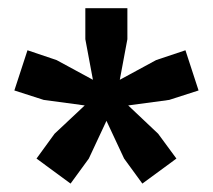

<svg xmlns="http://www.w3.org/2000/svg" viewBox="-20 -828 519 468"><path d="M292.5 -571 365.5 -502 410 -441.5 327 -380.5 282.5 -441.5 239.5 -533.5 196.5 -441.5 152 -380.5 69 -441.5 113 -502 186.5 -571 86.5 -584.5 15 -607.5 47 -705.5 118 -681.5 206.5 -633.5 188 -732.5V-808H290.5V-732.5L272 -633.5L360.5 -681.5L432 -705.5L464 -607.5L392.5 -584.5Z"/></svg>

Font: Encode Sans Condensed
Style: Bold
Weight: 700
Width: 3
Designer: Multiple Designers
Foundry: Impallari Type
Version: Version 2.000